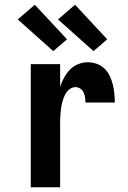

<svg xmlns="http://www.w3.org/2000/svg" viewBox="-20 -791 540 811"><path d="M110 0V-520H234V-425Q241 -445 251 -463.5Q261 -482 275.5 -497Q290 -512 310 -520Q330 -528 351 -528Q370 -528 388.5 -521.5Q407 -515 421 -501.5Q435 -488 443.5 -470.5Q452 -453 456.5 -434Q461 -415 463 -396Q465 -377 465 -358H341Q341 -368 339.5 -379Q338 -390 333.5 -400Q329 -410 319.5 -416.5Q310 -423 299 -423Q285 -423 273 -413.5Q261 -404 254.5 -390.5Q248 -377 244 -363Q240 -349 238 -334.5Q236 -320 235 -305Q234 -290 234 -276V0ZM375 -575 225 -709 297 -771 433 -625ZM205 -575 55 -709 127 -771 263 -625Z"/></svg>

Font: Iosevka Curly Extrabold
Style: Regular
Weight: 800
Monospace: yes
Designer: Belleve Invis
Foundry: Belleve Invis
Version: Version 22.1.2; ttfautohint (v1.8.4)